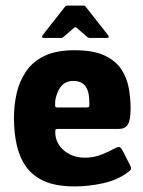

<svg xmlns="http://www.w3.org/2000/svg" viewBox="-20 -660 514 688"><path d="M30 -237Q30 -284 40 -327Q50 -370 74 -405Q98 -440 140 -460Q182 -480 247 -480Q314 -480 354 -461.5Q394 -443 414.5 -412Q435 -381 441.5 -344Q448 -307 448 -271Q448 -228 437.5 -213Q427 -198 406 -198H187Q180 -198 179 -195.5Q178 -193 178 -186Q178 -161 191.5 -140.5Q205 -120 229 -107.5Q253 -95 284 -95Q317 -95 345 -106.5Q373 -118 383 -124Q397 -132 404.5 -133.5Q412 -135 421 -117L445 -70Q452 -57 448.5 -52Q445 -47 433 -39Q398 -14 347.5 -3Q297 8 248 8Q181 8 138.5 -11Q96 -30 72.5 -64Q49 -98 39.5 -142.5Q30 -187 30 -237ZM300 -295Q300 -321 293.5 -337.5Q287 -354 274.5 -362Q262 -370 243 -370Q227 -370 215.5 -364Q204 -358 196.5 -347.5Q189 -337 184.5 -324.5Q180 -312 178 -300Q177 -282 178 -278.5Q179 -275 186 -275H290Q298 -275 299.5 -278Q301 -281 300 -295ZM136 -524Q132 -524 131 -527Q130 -530 132 -533L213 -636Q216 -640 221 -640H279Q284 -640 287 -636L368 -533Q370 -530 369.5 -527Q369 -524 364 -524H301Q296 -524 292 -528L255 -560Q250 -565 245 -560L208 -528Q204 -524 199 -524Z"/></svg>

Font: Glory Thin ExtraBold
Style: Regular
Weight: 800
Version: Version 1.011